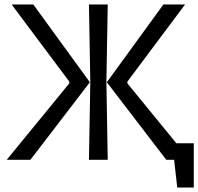

<svg xmlns="http://www.w3.org/2000/svg" viewBox="-20 -715 887 859"><path d="M10 0 290 -342V-350L32 -695H129L382 -347L116 0ZM378 0 384 -347 378 -695H462L456 -347L462 0ZM773 124 759 0H724L458 -347L711 -695H808L550 -350V-342L769 -74H847V124Z"/></svg>

Font: Ruda
Style: Regular
Weight: 400
Designer: Mariela Monsalve and Angelina Sanchez
Foundry: Mariela Monsalve and Angelina Sanchez
Version: Version 2.000